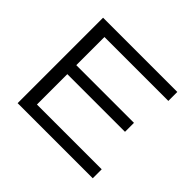

<svg xmlns="http://www.w3.org/2000/svg" viewBox="-157 -888 1090 1090"><g transform="rotate(45 387.5 -343.0)"><path d="M102 0V-686H698V-614H185V-388H648V-316H185V-72H705V0Z"/></g></svg>

Font: Archivo SemiExpanded Light
Style: Regular
Weight: 300
Width: 6
Designer: Hector Gatti
Foundry: Omnibus-Type
Version: Version 2.001